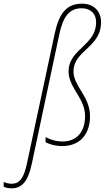

<svg xmlns="http://www.w3.org/2000/svg" viewBox="-162 -785 571 1045"><path d="M-98 240C-33 240 -6 185 11 107L161 -599C181 -693 214 -740 283 -740C330 -740 361 -711 361 -665C361 -600 327 -568 280 -522C239 -485 211 -449 211 -395C211 -351 238 -307 261 -270C281 -236 301 -200 301 -153C301 -66 254 -15 179 -15C144 -15 114 -24 86 -39V-11C106 0 138 10 177 10C277 10 328 -59 328 -153C328 -209 303 -252 282 -286C258 -325 238 -359 238 -395C238 -441 259 -471 300 -509C350 -556 388 -592 388 -665C388 -721 351 -765 285 -765C201 -765 159 -714 135 -599L-15 103C-30 175 -51 215 -98 215C-115 215 -130 211 -142 205V231C-133 236 -118 240 -98 240Z"/></svg>

Font: Noto Sans Condensed Thin
Style: Italic
Weight: 100
Width: 3
Italic angle: -12°
Designer: Monotype Design Team
Foundry: Monotype Imaging Inc.
Version: Version 2.013